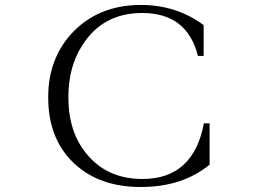

<svg xmlns="http://www.w3.org/2000/svg" viewBox="-20 -788 1040 772"><path d="M822.8 -292V-126Q713.4 -36.1 545.9 -36.1Q378.9 -36.1 277.8 -131.3Q173.8 -229 173.8 -397Q173.8 -548.3 265.6 -650.9Q372.6 -768.1 546.9 -768.1Q689.5 -768.1 798.8 -687V-563H775.9Q732.4 -735.8 551.8 -735.8Q393.1 -735.8 311 -606Q254.9 -519.5 254.9 -397Q254.9 -257.3 328.1 -169.4Q410.6 -68.4 552.7 -68.4Q757.8 -68.4 799.8 -292Z"/></svg>

Font: I.Ming
Style: Regular
Weight: 400
Designer: Ichiten Fonts Project
Version: Version 6.11; Dec 27, 2019